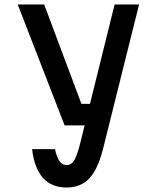

<svg xmlns="http://www.w3.org/2000/svg" viewBox="-20 -820 690 856"><path d="M177 -800 343 -357H436L403 -261H268L59 -800ZM491 -800H600L439 -155Q424 -96 402.5 -58Q381 -20 350 -2Q319 16 277 16Q210 16 171.5 -27Q133 -70 123 -155H225Q234 -117 246 -100.5Q258 -84 277 -84Q298 -84 311 -105.5Q324 -127 338 -183Z"/></svg>

Font: Martian Mono SemiCondensed
Style: Regular
Weight: 400
Width: 4
Designer: Roman Shamin
Foundry: Evil Martians
Version: Version 1.000